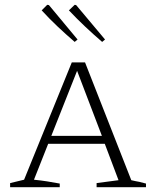

<svg xmlns="http://www.w3.org/2000/svg" viewBox="-20 -777 648 797"><path d="M525 -29Q536 -26 543 -25Q550 -24 559 -22Q568 -20 586 -15V0H381V-17L472 -29L415 -180H180L121 -31Q151 -28 176 -24Q201 -20 228 -15V0H22V-17L80 -31L278 -518H333ZM193 -213H403L300 -483ZM290 -603Q254 -634 219.5 -666.5Q185 -699 153 -734L176 -757L183 -756L302 -613ZM404 -603Q368 -634 333.5 -666.5Q299 -699 266 -734L290 -757L296 -756L416 -613Z"/></svg>

Font: Piazzolla SC ExtraLight
Style: Regular
Weight: 200
Designer: Juan Pablo del Peral
Foundry: Huerta Tipografica
Version: Version 1.330